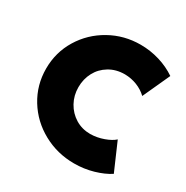

<svg xmlns="http://www.w3.org/2000/svg" viewBox="-130 -643 737 760"><g transform="rotate(30 238.5 -263.5)"><path d="M23.4 -264.6Q23.4 -338.9 61 -400.4Q98.6 -461.9 162.4 -497.6Q226.1 -533.2 300.8 -533.2Q345.2 -533.2 387.5 -520.5Q429.7 -507.8 463.9 -484.4L407.2 -360.4Q387.2 -379.4 361.1 -389.6Q335 -399.9 305.7 -400.4Q265.1 -400.4 234.4 -381.8Q203.6 -363.3 187.3 -332.5Q170.9 -301.8 170.9 -264.6Q170.9 -227.1 188.2 -195.6Q205.6 -164.1 235.8 -145.5Q266.1 -127 303.7 -127Q334.5 -127.4 364.3 -138.2Q394 -148.9 409.2 -163.1L463.9 -37.1Q434.6 -18.1 393.1 -6.1Q351.6 5.9 306.6 5.9Q229.5 5.9 164.6 -29.8Q99.6 -65.4 61.5 -127.4Q23.4 -189.5 23.4 -264.6Z"/></g></svg>

Font: Reddit Sans Vanilla ExtraBold
Style: Regular
Weight: 800
Designer: Stephen Hutchings
Foundry: Reddit
Version: Version 1.013